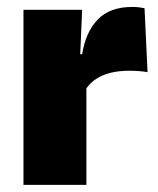

<svg xmlns="http://www.w3.org/2000/svg" viewBox="-20 -520 445 540"><path d="M220.5 -267.5 169.5 -367.5H211Q221 -430 255 -465.2Q289 -500.5 352.5 -500.5Q362 -500.5 370.2 -499.5Q378.5 -498.5 386.5 -497L395 -317Q385 -319 371.2 -320Q357.5 -321 344.5 -321Q297.5 -321 266.5 -306.8Q235.5 -292.5 220.5 -267.5ZM223 0H46V-492.5H211L204 -329.5H223Z"/></svg>

Font: Anek Malayalam Medium ExtraBold
Style: Regular
Weight: 800
Version: Version 1.003